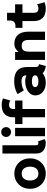

<svg xmlns="http://www.w3.org/2000/svg" viewBox="1211 -1995 796 3258"><g transform="rotate(-90 1609.0 -366.0)"><path d="M34.2 -253.9Q34.2 -331.1 67.9 -391.4Q101.6 -451.7 159.9 -486.1Q218.3 -520.5 292.5 -520.5Q366.7 -520.5 425.3 -486.1Q483.9 -451.7 517.3 -391.4Q550.8 -331.1 550.8 -253.9Q550.8 -176.8 517.3 -116.5Q483.9 -56.2 425.3 -21.7Q366.7 12.7 292.5 12.7Q218.3 12.7 159.9 -21.7Q101.6 -56.2 67.9 -116.5Q34.2 -176.8 34.2 -253.9ZM174.8 -253.9Q174.8 -193.4 204.6 -152.8Q234.4 -112.3 292.5 -112.3Q350.6 -112.3 380.4 -151.9Q410.2 -191.4 410.2 -253.9Q410.2 -316.4 380.4 -356Q350.6 -395.5 292.5 -395.5Q234.4 -395.5 204.6 -356Q174.8 -316.4 174.8 -253.9Z M839.4 -120.1 877 -4.9Q867.7 0 851.3 6.3Q835 12.7 811 12.7Q767.6 12.7 726.6 -2.9Q685.5 -18.6 659.2 -54.4Q632.8 -90.3 632.8 -150.9V-722.7H773.4V-150.9Q773.4 -112.3 811 -112.3Q827.1 -112.3 839.4 -120.1Z M927.2 0V-507.8H1067.9V0ZM914.1 -660.2Q914.1 -695.3 938.2 -719.5Q962.4 -743.7 997.6 -743.7Q1032.7 -743.7 1056.9 -719.5Q1081.1 -695.3 1081.1 -660.2Q1081.1 -625 1056.9 -600.8Q1032.7 -576.7 997.6 -576.7Q962.4 -576.7 938.2 -600.8Q914.1 -625 914.1 -660.2Z M1532.2 -587.4Q1521.5 -597.2 1500.5 -603.8Q1479.5 -610.4 1460 -610.4Q1388.2 -610.4 1388.2 -538.1V-507.8H1532.2V-382.8H1388.2V0H1247.6V-382.8H1132.8V-507.8H1247.6V-538.1Q1247.6 -628.9 1299.1 -682.1Q1350.6 -735.4 1459 -735.4Q1493.7 -735.4 1521.2 -728.5Q1548.8 -721.7 1567.9 -713.9Z M1837.9 12.7Q1768.1 12.7 1719.2 -11.2Q1670.4 -35.2 1644.8 -75.4Q1619.1 -115.7 1619.1 -164.6Q1619.1 -213.4 1650.1 -252.2Q1681.2 -291 1735.6 -313.5Q1790 -335.9 1859.9 -335.9Q1916.5 -335.9 1960 -315.4V-317.9Q1960 -357.4 1936.5 -378.2Q1913.1 -398.9 1859.4 -398.9Q1809.1 -398.9 1774.7 -388.9Q1740.2 -378.9 1722.7 -368.9Q1705.1 -358.9 1705.1 -358.9L1641.1 -465.8Q1641.1 -465.8 1668 -480.2Q1694.8 -494.6 1743.9 -509Q1793 -523.4 1859.9 -523.4Q1927.2 -523.4 1981.7 -503.9Q2036.1 -484.4 2068.4 -436.3Q2100.6 -388.2 2100.6 -302.7V-154.8Q2100.6 -132.8 2112.8 -117.7Q2125 -102.5 2149.4 -102.5L2118.2 12.7Q2076.2 9.3 2045.4 -5.6Q2014.6 -20.5 1995.1 -40.5Q1967.8 -16.1 1928 -1.7Q1888.2 12.7 1837.9 12.7ZM1960 -167.5Q1960 -193.8 1934.1 -208.3Q1908.2 -222.7 1859.9 -222.7Q1811.5 -222.7 1785.6 -208.3Q1759.8 -193.8 1759.8 -167.5Q1759.8 -141.1 1785.6 -126.7Q1811.5 -112.3 1859.9 -112.3Q1903.8 -112.3 1931.9 -126.7Q1960 -141.1 1960 -167.5Z M2560.1 0V-279.3Q2560.1 -335.4 2537.8 -365.5Q2515.6 -395.5 2460.9 -395.5Q2405.8 -395.5 2383.8 -365.5Q2361.8 -335.4 2361.8 -279.3V0H2221.2V-507.8H2356V-449.2Q2376 -475.1 2410.6 -497.8Q2445.3 -520.5 2496.6 -520.5Q2594.2 -520.5 2647.5 -458.5Q2700.7 -396.5 2700.7 -279.3V0Z M2800.8 -502Q2840.3 -502 2865 -526.1Q2889.6 -550.3 2889.6 -589.8V-644.5H3021V-507.8H3165V-382.8H3021V-187.5Q3021 -112.3 3092.8 -112.3Q3112.3 -112.3 3133.3 -118.9Q3154.3 -125.5 3165 -135.3L3200.7 -8.8Q3181.6 -1 3154.1 5.9Q3126.5 12.7 3091.8 12.7Q2983.4 12.7 2931.9 -42Q2880.4 -96.7 2880.4 -187.5V-382.8H2765.6V-502Z"/></g></svg>

Font: Giphurs
Style: Bold
Weight: 700
Version: Version 0.920; ttfautohint (v1.8.4.7-5d5b)